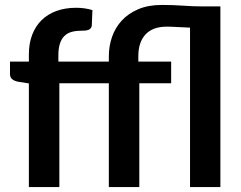

<svg xmlns="http://www.w3.org/2000/svg" viewBox="-20 -758 976 778"><path d="M97 0V-420L52.5 -427Q38 -430 29.2 -437.2Q20.5 -444.5 20.5 -458V-508.5H97V-537.5Q97 -581.5 110.2 -616.5Q123.5 -651.5 148.2 -676Q173 -700.5 208.5 -713.5Q244 -726.5 288.5 -726.5Q324 -726.5 354.5 -717L352 -655.5Q351.5 -648.5 348 -644Q344.5 -639.5 338.8 -637.2Q333 -635 325.5 -634.2Q318 -633.5 309.5 -633.5Q287.5 -633.5 270.2 -628.8Q253 -624 241 -612.2Q229 -600.5 222.8 -581.2Q216.5 -562 216.5 -533.5V-508.5H421V-530Q421 -571 434 -608.5Q447 -646 473.5 -674.8Q500 -703.5 540.5 -720.8Q581 -738 636 -738Q681.5 -738 722.5 -735Q763.5 -732 804 -732H873V0H750V-646Q723.5 -647 698.2 -648.5Q673 -650 655.5 -650Q599.5 -650 570 -618.8Q540.5 -587.5 540.5 -530V-508.5H673.5V-420.5H544.5V0H421V-420.5H220.5V0Z"/></svg>

Font: LatoLatin
Style: Bold
Weight: 700
Designer: Lukasz Dziedzic with Adam Twardoch and Botio Nikoltchev
Foundry: tyPoland Lukasz Dziedzic
Version: Version 2.015; 2015-08-06; http://www.latofonts.com/